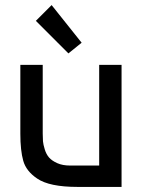

<svg xmlns="http://www.w3.org/2000/svg" viewBox="-20 -735 563 755"><path d="M458 0H285Q174 0 126 -33Q83 -62 71.5 -102.5Q60 -143 60 -209V-480H148V-210Q148 -192 149 -179.5Q150 -167 156 -147.5Q162 -128 173 -115.5Q184 -103 205 -93.5Q226 -84 256 -84H370V-480H458ZM301 -567 249 -525 121 -653 183 -715Z"/></svg>

Font: Baumans
Style: Regular
Weight: 400
Designer: Henadij Zarechnjuk
Foundry: Cyreal (www.cyreal.org)
Version: Version 001.002